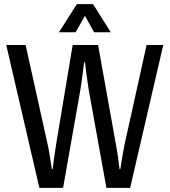

<svg xmlns="http://www.w3.org/2000/svg" viewBox="-20 -902 814 922"><path d="M432 -747 388 -826 343 -747H263L349 -882H427L512 -747ZM491 0 407 -465Q402 -494 396 -541Q390 -588 388 -603H384Q382 -588 376 -541Q370 -494 365 -465L283 0H169L10 -686H103L208 -212Q214 -187 220.5 -145Q227 -103 229 -90H233Q234 -101 238.5 -134.5Q243 -168 250 -212L329 -686H451L536 -212Q542 -181 547.5 -141.5Q553 -102 554 -90H558Q560 -103 566.5 -143.5Q573 -184 579 -212L684 -686H764L605 0Z"/></svg>

Font: Archivo Narrow
Style: Regular
Weight: 400
Designer: Hector Gatti
Foundry: Omnibus-Type
Version: Version 1.003